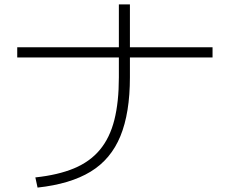

<svg xmlns="http://www.w3.org/2000/svg" viewBox="-20 -828 1040 869"><path d="M140 -25Q243 -36 315 -66Q387 -96 432 -150Q477 -204 497.5 -285Q518 -366 518 -478V-808H568V-478Q568 -317 525 -212Q482 -107 390 -51Q298 5 150 21ZM58 -568V-614H942V-568Z"/></svg>

Font: M PLUS 1 Thin Light
Style: Regular
Weight: 300
Version: Version 1.001